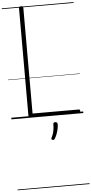

<svg xmlns="http://www.w3.org/2000/svg" viewBox="-121 -1477 1159 2439"><g transform="rotate(-5 458.5 -257.5)"><path d="M246 0Q219 0 219 -23V-1401Q219 -1411 225.5 -1415.5Q232 -1420 246 -1420Q261 -1420 267.5 -1415.5Q274 -1411 274 -1401V-50H864Q872 -50 876 -44.5Q880 -39 880 -25Q880 -11 876 -5.5Q872 0 864 0ZM496 305Q485 300 483.5 293.5Q482 287 489 274Q502 249 509.5 224Q517 199 521 171Q525 143 525 108Q525 97 530.5 90.5Q536 84 550 84Q565 84 572.5 92Q580 100 580 111Q580 138 573.5 171Q567 204 555 236Q543 268 528 292Q522 302 514.5 305.5Q507 309 496 305ZM0 895H917V905H0ZM0 -20H917V0H0ZM0 -505H917V-500H0ZM0 -1415H917V-1405H0Z"/></g></svg>

Font: Playwrite BE WAL Guides
Style: Regular
Weight: 400
Designer: Veronika Burian, José Scaglione
Foundry: TypeTogether
Version: Version 1.003